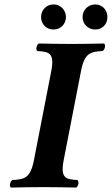

<svg xmlns="http://www.w3.org/2000/svg" viewBox="-20 -843 504 865"><path d="M211 -523 133 -122C117 -39 89 -35 36 -32C25 -26 21 -4 29 2C68 1 139 0 177 0C215 0 285 1 323 2C334 -4 337 -26 329 -32C277 -35 251 -39 267 -122L345 -523C361 -606 389 -610 442 -613C453 -619 457 -641 449 -647C410 -646 341 -645 303 -645C265 -645 193 -646 155 -647C144 -641 140 -619 148 -613C200 -610 227 -606 211 -523ZM352 -766C352 -734 377 -710 409 -710C441 -710 464 -734 464 -766C464 -798 441 -823 409 -823C377 -823 352 -798 352 -766ZM165 -766C165 -734 189 -710 221 -710C253 -710 277 -734 277 -766C277 -798 253 -823 221 -823C189 -823 165 -798 165 -766Z"/></svg>

Font: Libertinus Serif
Style: Bold Italic
Weight: 700
Italic angle: -12°
Designer: Philipp H. Poll, Khaled Hosny
Foundry: Caleb Maclennan
Version: Version 7.050;RELEASE